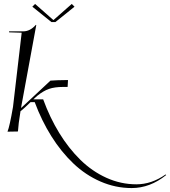

<svg xmlns="http://www.w3.org/2000/svg" viewBox="-20 -664 863 974"><path d="M241 -552 144 -630 158 -644 251 -562 344 -644 358 -630 261 -552ZM71 3 18 4Q29 -23 46 -122L90 -498L26 -500V-505H98Q133 -505 162 -538L164 -537L88 -124Q87 -119 87 -116L236 -255Q246 -256 273 -257L325 -258L323 -223H301Q257 -223 228.5 -213Q200 -203 169 -178L149 -160H199Q233 -67 280.5 10.5Q328 88 387.5 146.5Q447 205 520 238Q593 271 672 271Q749 271 820 221L823 224Q741 290 648 290Q566 290 490 257Q414 224 352 165Q290 106 240.5 27Q191 -52 156 -146H135Q100 -112 93 -107L84 -100Q73 -33 71 3Z"/></svg>

Font: Kleymissky
Style: Regular
Weight: 500
Italic angle: -8°
Designer: gluk
Foundry: gluk
Version: Version 0.283